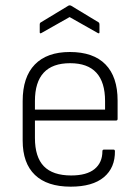

<svg xmlns="http://www.w3.org/2000/svg" viewBox="-20 -689 523 720"><path d="M245 11Q157 11 111 -33Q65 -77 65 -162V-310Q65 -400 110.5 -447Q156 -494 242 -494Q330 -494 375.5 -447.5Q421 -401 421 -312V-243Q421 -237 415 -237H111V-172Q111 -100 144.5 -65.5Q178 -31 247 -31Q305 -31 334.5 -55Q364 -79 364 -122Q364 -128 370 -128H406Q410 -128 411 -123Q412 -60 369.5 -24.5Q327 11 245 11ZM111 -278H374V-310Q374 -452 243 -452Q111 -452 111 -310ZM135 -565Q129 -562 129 -568V-597Q129 -603 133 -605L237 -668Q241 -670 246 -668L350 -605Q353 -603 353 -597V-568Q353 -562 347 -565L241 -625Z"/></svg>

Font: Sofia Sans Semi Condensed Light
Style: Regular
Weight: 300
Designer: Botio Nikoltchev, Ani Petrova
Foundry: lettersoup
Version: Version 4.100; ttfautohint (v1.8.4.7-5d5b)